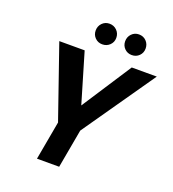

<svg xmlns="http://www.w3.org/2000/svg" viewBox="-158 -1018 1023 1138"><g transform="rotate(20 353.5 -449.5)"><path d="M206 0 250 -244 92 -700H252L352 -362L331 -365L549 -700H707L390 -244L346 0ZM337 -769Q310 -769 291.5 -787.5Q273 -806 273 -833Q273 -861 291.5 -880Q310 -899 337 -899Q365 -899 384 -880Q403 -861 403 -833Q403 -806 384 -787.5Q365 -769 337 -769ZM523 -769Q496 -769 477.5 -787.5Q459 -806 459 -833Q459 -861 477.5 -880Q496 -899 523 -899Q551 -899 569.5 -880Q588 -861 588 -833Q588 -806 569.5 -787.5Q551 -769 523 -769Z"/></g></svg>

Font: DM Sans 20pt ExtraBold
Style: Italic
Weight: 800
Italic angle: -10°
Version: Version 4.004;gftools[0.9.30]